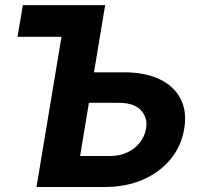

<svg xmlns="http://www.w3.org/2000/svg" viewBox="-20 -748 792 768"><path d="M374.8 -727.5 353.9 -600.8H50L71.5 -727.5ZM301.2 -458.8H474.6Q560.9 -458.8 619 -430.8Q677.1 -402.7 702.7 -352Q728.4 -301.3 716.8 -232.4Q705.4 -163.7 662.5 -111.4Q619.5 -59.1 552 -29.5Q484.4 0 397.9 0H126L247.1 -727.5H400.6L300.4 -124H418.6Q459.9 -124 490.7 -139Q521.6 -153.9 540.5 -179Q559.5 -204.1 564.3 -234Q571.6 -277.1 543.6 -307.1Q515.6 -337 454.3 -336.7H280.9Z"/></svg>

Font: Inter Tight
Style: Italic
Weight: 400
Italic angle: -9.39999°
Designer: Rasmus Andersson
Foundry: rsms
Version: Version 3.002